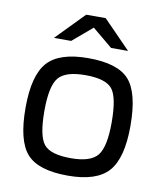

<svg xmlns="http://www.w3.org/2000/svg" viewBox="-79 -751 702 824"><g transform="rotate(10 271.5 -339.0)"><path d="M500 -248Q500 -108 448.5 -50Q397 8 272 8Q143 8 93 -48Q43 -104 43 -248Q43 -389 94.5 -446.5Q146 -504 272 -504Q401 -504 450.5 -448Q500 -392 500 -248ZM125 -249Q125 -139 154 -103.5Q183 -68 272 -68Q358 -68 388 -105.5Q418 -143 418 -249Q418 -359 389.5 -394.5Q361 -430 272 -430Q185 -430 155 -393Q125 -356 125 -249ZM434 -564H360L272 -637L186 -564H111L230 -686H315Z"/></g></svg>

Font: Blinker
Style: Regular
Weight: 400
Designer: Juergen Huber
Foundry: supertype
Version: Version 1.017;hotconv 1.0.117;makeotfexe 2.5.65602